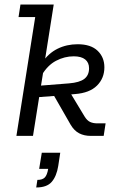

<svg xmlns="http://www.w3.org/2000/svg" viewBox="-20 -603 514 852"><path d="M126.4 0H52.8L136.3 -527.4H62.3L70.8 -583H218.4L174.6 -305.8L166.8 -325Q194.9 -366.7 235.4 -386.7Q275.9 -406.7 324.5 -406.7Q383 -406.7 413.1 -377.8Q443.2 -349 443.2 -304.3Q443.2 -255.8 410.4 -223.2Q377.7 -190.6 313.2 -185.6L251.8 -180.4L278.9 -212.6L355.5 -85.8Q366.5 -68 379.9 -61.8Q393.3 -55.6 411.9 -55.6H448.6L440.1 0H382.4Q353.7 0 331.6 -11.3Q309.4 -22.7 293.6 -49.3L208.1 -198.4L234 -178.2L153.8 -172.2ZM160 -210.7 146.3 -222 286.8 -233.1Q333.1 -236.9 354.2 -253Q375.2 -269.2 375.2 -300Q375.2 -325.5 357.9 -339.3Q340.6 -353.1 307 -353.1Q266.5 -353.1 228.8 -333.3Q191 -313.6 164.4 -268.1L174 -297.7ZM140.7 228.9 145.9 195.3Q168.4 195.3 178.8 184.5Q189.2 173.8 193.8 146.3H153.8L165.4 74.9H247.3L238.4 133.6Q231 179.2 209.5 204Q188.1 228.9 140.7 228.9Z"/></svg>

Font: Rokkitt SemiBold
Style: Italic
Weight: 600
Italic angle: -9°
Designer: Vernon Adams
Foundry: Vernon Adams
Version: Version 3.103